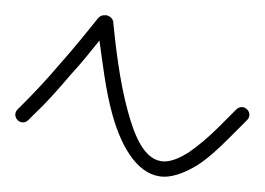

<svg xmlns="http://www.w3.org/2000/svg" viewBox="-30 -261 346 251"><path d="M-7 -118C-11 -114 -11 -108 -7 -104C-3 -100 3 -100 7 -104L15 -112C30 -126 46 -144 63 -164C76 -178 88 -193 100 -208C104 -180 108 -143 117 -111C130 -64 153 -30 185 -30C198 -30 213 -36 228 -45C242 -54 256 -67 270 -81L293 -104C297 -108 297 -114 293 -118C289 -122 283 -122 279 -118L256 -95C243 -82 230 -71 217 -62C206 -55 195 -50 185 -50C159 -50 146 -83 137 -116C126 -156 121 -203 118 -232C118 -233 118 -233 118 -234C117 -234 117 -235 117 -235V-236C116 -236 116 -237 116 -237L115 -238C115 -238 115 -238 114 -239C114 -239 114 -239 113 -239C113 -240 113 -240 112 -240C112 -240 112 -240 111 -240C111 -241 110 -241 110 -241H109H106C105 -241 103 -241 102 -240H101C101 -239 101 -239 100 -239C100 -239 99 -238 98 -237C82 -217 65 -196 48 -177C32 -158 15 -140 1 -126Z"/></svg>

Font: Mistral SingleLine OTF-SVG Regular
Style: Regular
Weight: 300
Designer: François Chastanet, Élisa Garzelli, Anais Alves, Morgane Autin
Foundry: institut supérieur des arts et du design Toulouse / isdaT
Version: Version 1.000;hotconv 1.0.117;makeotfexe 2.5.65602 DEVELOPME